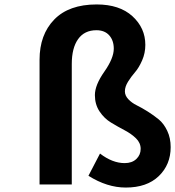

<svg xmlns="http://www.w3.org/2000/svg" viewBox="-20 -830 788 864"><path d="M546 14Q462 14 378 -39L430 -139Q486 -96 541 -96Q574 -96 593.5 -114.5Q613 -133 613 -160Q613 -187 592 -207.5Q571 -228 540.5 -244Q510 -260 479.5 -278.5Q449 -297 428 -328.5Q407 -360 407 -402Q407 -447 449.5 -507.5Q492 -568 492 -611Q492 -648 471.5 -671Q451 -694 414 -694Q360 -694 331.5 -654Q303 -614 303 -542V0H158V-561Q158 -674 224 -742Q290 -810 415 -810Q518 -810 576 -757Q634 -704 634 -628Q634 -591 619.5 -558Q605 -525 588 -505.5Q571 -486 556.5 -463Q542 -440 542 -419Q542 -400 557.5 -383.5Q573 -367 595.5 -356Q618 -345 645 -328Q672 -311 694.5 -292.5Q717 -274 732.5 -241.5Q748 -209 748 -168Q748 -89 694.5 -37.5Q641 14 546 14Z"/></svg>

Font: NotoSansHansBold
Style: Bold
Weight: 700
Designer: Ryoko NISHIZUKA  (kana & ideographs); Paul D. Hunt (Latin, Greek & Cyrillic); Wenlong ZHANG  (bopomofo); Sandoll Communi
Foundry: Adobe Systems Incorporated
Version: Version 1.00;December 8, 2021;FontCreator 13.0.0.2675 64-bit